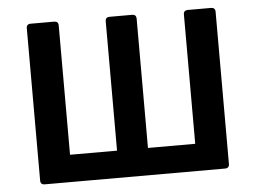

<svg xmlns="http://www.w3.org/2000/svg" viewBox="-47 -684 990 743"><g transform="rotate(-5 448.0 -312.0)"><path d="M81.1 -608.4V-15.6C81.1 -5.9 86.9 0 96.7 0H798.8C808.6 0 814.5 -5.9 814.5 -15.6V-608.4C814.5 -618.2 808.6 -624 798.8 -624H707C697.3 -624 691.4 -618.2 691.4 -608.4V-105.5H507.8V-608.4C507.8 -618.2 502 -624 492.2 -624H403.3C393.6 -624 387.7 -618.2 387.7 -608.4V-105.5H205.1V-608.4C205.1 -618.2 199.2 -624 189.5 -624H96.7C86.9 -624 81.1 -618.2 81.1 -608.4Z"/></g></svg>

Font: Ed Sans Neue SemiBold
Style: Regular
Weight: 600
Designer: Stephen Hutchings
Version: Version 1.004;PS 001.004;hotconv 1.0.88;makeotf.lib2.5.64775